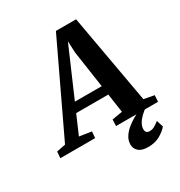

<svg xmlns="http://www.w3.org/2000/svg" viewBox="-296 -896 1192 1273"><g transform="rotate(-30 299.5 -259.5)"><path d="M-76 0 -72 -49 -4 -62.5 320.5 -745.5H475L596.5 -64L675 -49L672 0H350.5L352.5 -49L431.5 -62.5L410.5 -206.5H164.5L102.5 -63L194.5 -49L190.5 0ZM195 -276.5H400.5L359 -558.5L355 -646.5L319 -563ZM467 227.5Q417.5 227.5 394.5 206.2Q371.5 185 371.5 155.5Q371.5 123 388.8 96.2Q406 69.5 432.5 48Q459 26.5 488.5 9.8Q518 -7 542.5 -20L569 -28L594 -16Q563.5 3.5 541.8 24.8Q520 46 508.5 66.8Q497 87.5 496.5 106Q496 126.5 505 133.8Q514 141 528 141Q548 141 565 131.2Q582 121.5 602 106L618 157.5Q598.5 182 560 204.8Q521.5 227.5 467 227.5Z"/></g></svg>

Font: Merriweather ExtraBold
Style: Italic
Weight: 800
Italic angle: -7.8°
Version: Version 2.101